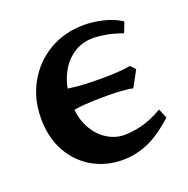

<svg xmlns="http://www.w3.org/2000/svg" viewBox="-94 -558 647 662"><g transform="rotate(-20 229.0 -227.5)"><path d="M282.2 -468.8Q314.5 -468.8 351.3 -460Q388.2 -451.2 416 -432.6Q414.1 -426.8 408.7 -412.8Q403.3 -398.9 401.4 -394.5Q366.2 -406.7 340.6 -411.1Q314.9 -415.5 293 -415.5Q252.4 -415.5 219.7 -392.8Q187 -370.1 168 -328.9Q148.9 -287.6 148.9 -231.9Q148.9 -178.2 168.5 -140.9Q188 -103.5 218.8 -84Q249.5 -64.5 283.2 -64.5Q310.5 -64.5 344.7 -72.3Q378.9 -80.1 424.8 -106L439 -71.3Q386.7 -23.9 341.6 -4.6Q296.4 14.6 248 14.6Q189.5 14.6 140.1 -12.9Q90.8 -40.5 61.3 -92.5Q31.7 -144.5 31.7 -216.8Q31.7 -287.1 63.5 -344.2Q95.2 -401.4 151.6 -435.1Q208 -468.8 282.2 -468.8ZM125.5 -286.1Q151.4 -281.7 173.8 -279.1Q196.3 -276.4 222.2 -275.4Q248 -274.4 283.7 -274.4Q308.1 -274.4 337.4 -276.4Q366.7 -278.3 381.3 -281.7L398.4 -264.2L366.2 -205.1Q356.9 -207.5 340.1 -209.2Q323.2 -210.9 306.2 -211.7Q289.1 -212.4 278.8 -212.4Q223.1 -212.4 188.5 -209.7Q153.8 -207 127 -200.2Z"/></g></svg>

Font: Gentium Plus
Style: Bold
Weight: 700
Designer: Victor Gaultney, Annie Olsen, Iska Routamaa, Becca Hirsbrunner
Foundry: SIL International
Version: Version 6.101